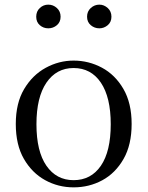

<svg xmlns="http://www.w3.org/2000/svg" viewBox="-20 -792 636 827"><path d="M297 15Q231 15 174.5 -16Q118 -47 83 -107.5Q48 -168 48 -258Q48 -348 84 -408.5Q120 -469 177 -500Q234 -531 297 -531Q362 -531 419 -500.5Q476 -470 511.5 -409Q547 -348 547 -258Q547 -168 512 -107Q477 -46 420.5 -15.5Q364 15 297 15ZM297 -16Q372 -16 414.5 -78Q457 -140 457 -257Q457 -373 414.5 -436Q372 -499 297 -499Q223 -499 180 -436Q137 -373 137 -257Q137 -140 180 -78Q223 -16 297 -16ZM188 -670Q167 -670 151.5 -683.5Q136 -697 136 -720Q136 -743 151.5 -757.5Q167 -772 188 -772Q209 -772 225 -757.5Q241 -743 241 -720Q241 -697 225 -683.5Q209 -670 188 -670ZM408 -670Q387 -670 371 -683.5Q355 -697 355 -720Q355 -743 371 -757.5Q387 -772 408 -772Q428 -772 444 -757.5Q460 -743 460 -720Q460 -697 444 -683.5Q428 -670 408 -670Z"/></svg>

Font: Noto Serif TC
Style: Regular
Weight: 400
Designer: Ryoko NISHIZUKA  (kana & ideographs); Frank Grießhammer (Latin, Greek & Cyrillic); Wenlong ZHANG  (bopomofo); Sandoll Co
Foundry: Adobe
Version: Version 2.003-H1;hotconv 1.1.1;makeotfexe 2.6.0